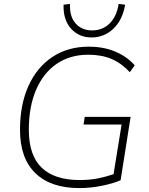

<svg xmlns="http://www.w3.org/2000/svg" viewBox="-20 -951 758 979"><path d="M384 8Q239 8 160.5 -68Q82 -144 82 -289Q82 -417 125 -512.5Q168 -608 247 -660.5Q326 -713 433 -713Q508 -713 567.5 -688Q627 -663 667 -618L642 -583Q599 -629 548.5 -650.5Q498 -672 430 -672Q337 -672 269 -625.5Q201 -579 164 -493Q127 -407 127 -289Q127 -159 192.5 -96Q258 -33 386 -33Q438 -33 480 -41.5Q522 -50 559 -63L600 -316H406L412 -355H646L595 -32Q559 -16 501 -4Q443 8 384 8ZM447 -760Q383 -760 342.5 -804.5Q302 -849 304 -927L337 -931Q334 -867 365.5 -831.5Q397 -796 450 -796Q503 -796 539 -831.5Q575 -867 585 -931L618 -927Q605 -849 558 -804.5Q511 -760 447 -760Z"/></svg>

Font: Nunito Sans ExtraLight
Style: Italic
Weight: 200
Italic angle: -9°
Designer: Vernon Adams
Foundry: Vernon Adams
Version: Version 3.006; ttfautohint (v1.8.3)